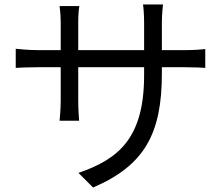

<svg xmlns="http://www.w3.org/2000/svg" viewBox="-20 -797 983 854"><path d="M50 -495C61 -496 106 -498 149 -498H250V-349C250 -312 246 -269 245 -260H332C331 -269 328 -313 328 -349V-498H621V-463C621 -185 510 -90 329 -28L394 37C623 -61 700 -203 700 -470V-498H802C846 -498 882 -496 893 -495V-579C879 -577 846 -574 802 -574H700V-696C700 -734 704 -767 705 -777H616C618 -767 621 -734 621 -696V-574H328V-699C328 -733 331 -761 333 -770H245C246 -761 250 -730 250 -699V-574H149C108 -574 59 -579 50 -580Z"/></svg>

Font: GenEiGothic-pro-Regular
Style: Regular
Weight: 400
Designer: Ryoko NISHIZUKA (kana & ideographs); Paul D. Hunt (Latin, Greek & Cyrillic); Wenlong ZHANG (bopomofo); Sandoll Communica
Foundry: Adobe Systems Incorporated; o_tamon
Version: Version 1.000.140830